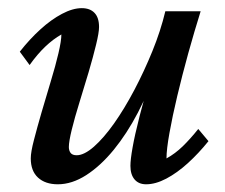

<svg xmlns="http://www.w3.org/2000/svg" viewBox="-20 -451 559 478"><path d="M183.6 -430.7Q204.1 -430.7 215.3 -418.9Q226.6 -407.2 226.6 -383.8Q226.6 -370.1 219.2 -339.8Q211.9 -309.6 200.7 -271.5Q189.5 -233.4 177.7 -195.8Q166 -158.2 158.7 -128.4Q151.4 -98.6 151.4 -85Q151.4 -76.2 155.8 -70.3Q160.2 -64.5 170.9 -64.5Q189.5 -64.5 213.9 -85.9Q238.3 -107.4 264.2 -144Q290 -180.7 314.5 -227.1Q338.9 -273.4 359.4 -323.7Q379.9 -374 391.6 -422.9H479.5Q463.9 -373 448.7 -318.4Q433.6 -263.7 421.4 -212.4Q409.2 -161.1 401.9 -120.1Q394.5 -79.1 394.5 -56.6Q416 -68.4 435.1 -86.9Q454.1 -105.5 473.6 -129.9L499 -99.6Q474.6 -69.3 447.8 -44.9Q420.9 -20.5 394 -6.3Q367.2 7.8 343.8 7.8Q325.2 7.8 314.9 -4.4Q304.7 -16.6 304.7 -38.1Q304.7 -53.7 310.1 -84Q315.4 -114.3 327.6 -162.1Q339.8 -210 360.4 -280.3H369.1Q350.6 -222.7 323.2 -170.4Q295.9 -118.2 263.2 -78.1Q230.5 -38.1 194.8 -15.1Q159.2 7.8 124 7.8Q92.8 7.8 74.7 -8.8Q56.6 -25.4 56.6 -56.6Q56.6 -72.3 64.5 -102.5Q72.3 -132.8 83.5 -171.4Q94.7 -210 106.4 -248.5Q118.2 -287.1 125.5 -318.4Q132.8 -349.6 132.8 -365.2Q112.3 -353.5 92.8 -335Q73.2 -316.4 53.7 -289.1L29.3 -322.3Q53.7 -353.5 80.6 -377.9Q107.4 -402.3 134.3 -416.5Q161.1 -430.7 183.6 -430.7Z"/></svg>

Font: Crimson Pro ExtraLight Medium
Style: Italic
Weight: 500
Italic angle: -12°
Version: Version 1.002